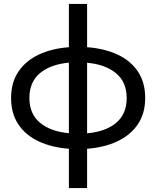

<svg xmlns="http://www.w3.org/2000/svg" viewBox="-20 -740 790 970"><path d="M328 210V11.5Q241 5 175 -26Q109 -57 72.5 -112Q36 -167 36 -245Q36 -323 72.8 -377.8Q109.5 -432.5 175.2 -463.8Q241 -495 328 -501.5V-720H420V-501.5Q508 -495 574 -464.2Q640 -433.5 676.8 -378.5Q713.5 -323.5 713.5 -245Q713.5 -167 676.5 -112.2Q639.5 -57.5 573.2 -26.2Q507 5 420 11.5V210ZM128.5 -245Q128.5 -164.5 182 -120Q235.5 -75.5 328 -67V-423.5Q235.5 -415 182 -370.5Q128.5 -326 128.5 -245ZM620 -245Q620 -325.5 566.2 -370Q512.5 -414.5 420 -423V-66.5Q514 -75 567 -119.5Q620 -164 620 -245Z"/></svg>

Font: Geologica Light
Style: Regular
Weight: 300
Designer: Sindre Bremnes, Frode Helland
Foundry: Monokrom Skriftforlag AS
Version: Version 1.010; ttfautohint (v1.8.4.7-5d5b);gftools[0.9.28]